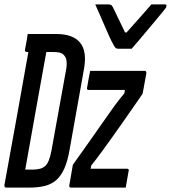

<svg xmlns="http://www.w3.org/2000/svg" viewBox="-31 -855 779 875"><path d="M226 -700Q264 -700 291 -690Q318 -680 334 -660.5Q350 -641 354.5 -611.5Q359 -582 352 -542L286 -172Q277 -120 262 -86.5Q247 -53 225 -34Q203 -15 172.5 -7.5Q142 0 101 0Q86 0 72 0Q58 0 46.5 0Q35 0 26 0Q17 0 9.5 0Q2 0 -2 0Q-7 0 -9 -3Q-11 -6 -11 -11Q4 -92 18.5 -173.5Q33 -255 48.5 -339Q64 -423 79.5 -513Q95 -603 113 -700L195 -656L184 -639Q179 -612 174 -584.5Q169 -557 164 -529Q154 -473 144 -417.5Q134 -362 124 -306Q114 -250 104 -194Q94 -138 84 -82Q88 -82 92 -82Q96 -82 102 -82Q108 -82 116 -82Q137 -82 151.5 -86Q166 -90 175.5 -99Q185 -108 191.5 -124.5Q198 -141 203 -166L270 -536Q273 -551 273 -563Q273 -575 271 -584Q269 -593 264 -599Q260 -606 252.5 -610.5Q245 -615 234.5 -616.5Q224 -618 209 -618Q194 -618 176.5 -618Q159 -618 143.5 -618Q128 -618 114.5 -618Q101 -618 92 -618Q89 -618 86.5 -619.5Q84 -621 83 -623.5Q82 -626 83 -629Q86 -646 89.5 -664Q93 -682 95 -700Q105 -700 120.5 -700Q136 -700 155 -700Q174 -700 192.5 -700Q211 -700 226 -700ZM380 -532H629Q632 -532 633.5 -530.5Q635 -529 635.5 -527Q636 -525 636 -521L619 -428Q593 -390 568.5 -355Q544 -320 521 -287Q498 -254 476 -223.5Q454 -193 433 -164Q420 -146 408.5 -131Q397 -116 385 -101L382 -86H549Q553 -86 555 -83Q557 -80 555 -75Q552 -56 548.5 -37.5Q545 -19 542 0H292Q289 0 287.5 -1.5Q286 -3 285 -5Q284 -7 285 -11L301 -104Q338 -156 371 -202.5Q404 -249 433.5 -291.5Q463 -334 491 -373Q503 -389 514 -403Q525 -417 536 -430L538 -445H373Q370 -445 368 -446.5Q366 -448 365.5 -450.5Q365 -453 366 -456Q369 -475 372.5 -494Q376 -513 380 -532ZM569 -633Q562 -633 550 -633Q538 -633 525.5 -633Q513 -633 506 -633Q500 -633 495.5 -637Q491 -641 484 -655Q478 -665 468.5 -686Q459 -707 447.5 -733.5Q436 -760 424.5 -786.5Q413 -813 403 -835Q411 -835 420.5 -835Q430 -835 440.5 -835Q451 -835 460 -835Q469 -835 474 -833Q479 -831 483 -823Q492 -805 508.5 -770.5Q525 -736 549 -686L521 -707H562L526 -685Q572 -737 604.5 -773Q637 -809 659 -835H718Q723 -835 725 -834Q727 -833 727.5 -831Q728 -829 727 -826Q727 -822 724 -818Q721 -814 708 -798Q696 -783 677 -760.5Q658 -738 637.5 -713.5Q617 -689 599 -667.5Q581 -646 569 -633Z"/></svg>

Font: Rec Mono Linear
Style: Italic
Weight: 400
Italic angle: -10°
Monospace: yes
Version: Version 1.085; ttfautohint (v1.8.4.7-5d5b)